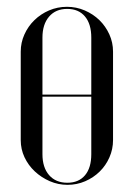

<svg xmlns="http://www.w3.org/2000/svg" viewBox="-20 -522 383 550"><path d="M171.9 -502.5Q198.4 -502.5 222.6 -492.2Q246.7 -481.8 264.7 -464.4Q282.6 -446.9 293.2 -423.6Q303.8 -400.3 303.8 -374.1V-120.5Q303.8 -94.7 293.5 -71.3Q283.2 -47.8 265.5 -30.5Q247.8 -13.1 224 -2.8Q200.2 7.5 173.5 7.5Q146.6 7.5 122.5 -3Q98.3 -13.6 79.7 -31Q61.1 -48.4 50.2 -71.5Q39.4 -94.6 39.4 -120.5V-374.1Q39.4 -399.9 49.9 -423.2Q60.3 -446.5 78.5 -464.2Q96.6 -481.9 120.6 -492.2Q144.7 -502.5 171.9 -502.5ZM172.4 -496.5Q139.6 -496.5 120.6 -474.4Q101.6 -452.4 101.6 -414.2V-80.4Q101.6 -42.2 120.6 -20.4Q139.7 1.5 172.8 1.5Q205.4 1.5 223.5 -19.9Q241.5 -41.2 241.5 -80.4V-414.2Q241.5 -453.4 223.3 -474.9Q205.1 -496.5 172.4 -496.5ZM71.8 -251H272.8V-245H71.8Z"/></svg>

Font: Moniqa Black
Style: Regular
Weight: 900
Designer: Rajesh Rajput
Foundry: Rajesh Rajput
Version: Version 1.000